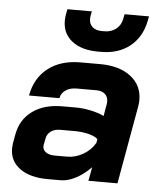

<svg xmlns="http://www.w3.org/2000/svg" viewBox="-53 -777 690 830"><g transform="rotate(5 292.0 -361.5)"><path d="M20 -110Q20 -118 22 -134L29 -173Q41 -238 91.5 -274.5Q142 -311 221 -311H281Q310 -311 343.5 -304Q377 -297 402 -285L411 -337Q412 -341 412 -349Q412 -369 398.5 -381Q385 -393 361 -393H276Q247 -393 228 -380Q209 -367 205 -345H73Q87 -422 142 -464.5Q197 -507 282 -507H367Q451 -507 500.5 -469Q550 -431 550 -367Q550 -352 547 -337L487 0H361L372 -60Q341 -28 306.5 -10Q272 8 242 8H184Q108 8 64 -24Q20 -56 20 -110ZM260 -96Q296 -96 329 -115Q362 -134 381 -166L384 -183Q371 -195 343 -202Q315 -209 283 -209H221Q196 -209 180 -197.5Q164 -186 160 -165L155 -139Q151 -120 165.5 -108Q180 -96 207 -96ZM199 -680Q199 -695 202 -711L206 -731H312L308 -711Q307 -706 307 -698Q307 -676 321.5 -663Q336 -650 362 -650H374Q403 -650 424 -666.5Q445 -683 450 -711L454 -731H560L556 -711Q542 -640 492 -600Q442 -560 366 -560H354Q282 -560 240.5 -592.5Q199 -625 199 -680Z"/></g></svg>

Font: Bai Jamjuree
Style: Bold Italic
Weight: 700
Italic angle: -10°
Designer: Katatrad Aksorn Co.,Ltd.
Foundry: Cadson Demak Co.,Ltd.
Version: Version 1.000; ttfautohint (v1.6)